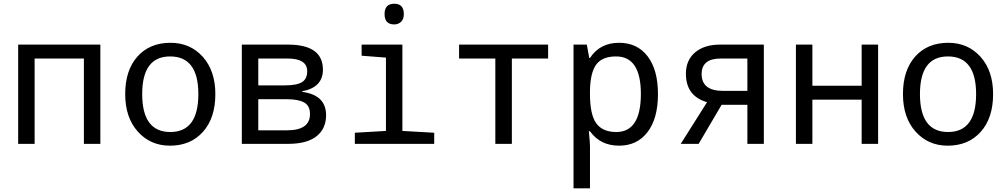

<svg xmlns="http://www.w3.org/2000/svg" viewBox="-20 -777 5441 1037"><path d="M167 0H78.1V-536.1H522V0H433.1V-460.9H167Z M897.9 9.8Q792.5 9.8 724.4 -66.2Q656.2 -142.1 656.2 -269Q656.2 -397.5 722.4 -471.7Q788.6 -545.9 900.9 -545.9Q1007.3 -545.9 1075.2 -470.2Q1143.1 -394.5 1143.1 -269Q1143.1 -139.6 1076.2 -64.9Q1009.3 9.8 897.9 9.8ZM899.9 -64Q1051.3 -64 1051.3 -269Q1051.3 -472.2 898.9 -472.2Q748 -472.2 748 -269Q748 -64 899.9 -64Z M1612.3 -284.2V-280.8Q1741.2 -263.7 1741.2 -154.8Q1741.2 -82 1689.5 -41Q1637.7 0 1536.1 0H1286.1V-536.1H1535.2Q1724.1 -536.1 1724.1 -400.9Q1724.1 -304.7 1612.3 -284.2ZM1375 -460.9V-315.9H1518.1Q1583.5 -315.9 1611.3 -333.5Q1639.2 -351.1 1639.2 -392.1Q1639.2 -460.9 1533.2 -460.9ZM1375 -241.2V-73.2H1530.3Q1654.3 -73.2 1654.3 -161.1Q1654.3 -206.1 1622.6 -223.6Q1590.8 -241.2 1528.3 -241.2Z M2109.4 -756.8Q2161.1 -756.8 2161.1 -701.2Q2161.1 -672.9 2145.8 -658.9Q2130.4 -645 2109.4 -645Q2057.1 -645 2057.1 -701.2Q2057.1 -756.8 2109.4 -756.8ZM2064.5 -465.8 1933.1 -476.1V-536.1H2153.3V-69.8L2325.2 -60.1V0H1896.5V-60.1L2064.5 -69.8Z M2940.4 -460.9H2744.6V0H2655.3V-460.9H2459.5V-536.1H2940.4Z M3166.5 -67.9H3160.6Q3166.5 -4.9 3166.5 11.2V240.2H3077.6V-536.1H3149.4L3162.6 -463.9H3166.5Q3220.2 -545.9 3323.7 -545.9Q3421.9 -545.9 3477.8 -472.9Q3533.7 -399.9 3533.7 -269Q3533.7 -137.2 3477.5 -63.7Q3421.4 9.8 3323.7 9.8Q3222.7 9.8 3166.5 -67.9ZM3166.5 -289.1V-269Q3166.5 -158.2 3200.4 -111.1Q3234.4 -64 3308.6 -64Q3441.4 -64 3441.4 -270Q3441.4 -472.2 3307.6 -472.2Q3233.4 -472.2 3200.9 -429.2Q3168.5 -386.2 3166.5 -289.1Z M3753.4 0H3656.7L3798.8 -225.1Q3684.6 -257.8 3684.6 -378.9Q3684.6 -452.1 3734.4 -494.1Q3784.2 -536.1 3868.7 -536.1H4105.5V0H4016.6V-210.9H3877.4ZM4016.6 -286.1V-460.9H3872.6Q3769.5 -460.9 3769.5 -377Q3769.5 -286.1 3885.7 -286.1Z M4367.7 -536.1V-314H4633.8V-536.1H4722.7V0H4633.8V-238.8H4367.7V0H4278.8V-536.1Z M5098.6 9.8Q4993.2 9.8 4925 -66.2Q4856.9 -142.1 4856.9 -269Q4856.9 -397.5 4923.1 -471.7Q4989.3 -545.9 5101.6 -545.9Q5208 -545.9 5275.9 -470.2Q5343.8 -394.5 5343.8 -269Q5343.8 -139.6 5276.9 -64.9Q5210 9.8 5098.6 9.8ZM5100.6 -64Q5252 -64 5252 -269Q5252 -472.2 5099.6 -472.2Q4948.7 -472.2 4948.7 -269Q4948.7 -64 5100.6 -64Z"/></svg>

Font: Apple Sans Adjectives
Style: Regular
Weight: 400
Monospace: yes
Foundry: Apple Sans Adjectives
Version: Version 0.01